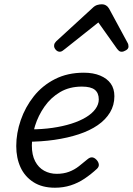

<svg xmlns="http://www.w3.org/2000/svg" viewBox="-20 -859 621 898"><path d="M237 19Q177 19 136.5 -7Q96 -33 76 -76.5Q56 -120 56 -176Q56 -236 77 -297Q98 -358 138 -408.5Q178 -459 237 -489Q296 -519 372 -519Q416 -519 448.5 -505.5Q481 -492 498 -468Q515 -444 515 -409Q515 -367 494.5 -333Q474 -299 437 -273.5Q400 -248 348.5 -231Q297 -214 235 -205Q173 -196 103 -196L122 -254Q177 -254 225.5 -261Q274 -268 313.5 -280.5Q353 -293 382 -310.5Q411 -328 426.5 -349.5Q442 -371 442 -394Q442 -424 423.5 -439Q405 -454 363 -454Q305 -454 261.5 -428.5Q218 -403 188.5 -361Q159 -319 144 -271Q129 -223 129 -178Q129 -134 144.5 -104.5Q160 -75 186.5 -60.5Q213 -46 245 -46Q277 -46 302.5 -55.5Q328 -65 349 -81.5Q370 -98 389 -114Q401 -124 411 -123Q421 -122 430 -113Q440 -103 442 -91.5Q444 -80 434 -70Q406 -44 375.5 -23.5Q345 -3 310.5 8Q276 19 237 19ZM260 -617Q249 -617 241 -626Q233 -635 233 -644Q233 -652 236 -657Q239 -662 243 -666L412 -821Q423 -832 434 -835.5Q445 -839 457 -839Q467 -839 475.5 -834Q484 -829 490 -819L576 -660Q579 -655 580 -650.5Q581 -646 581 -641Q581 -631 569.5 -624Q558 -617 549 -617Q541 -617 536.5 -621Q532 -625 528 -630L440 -754L284 -630Q278 -625 272 -621Q266 -617 260 -617Z"/></svg>

Font: Playwrite RO Light
Style: Regular
Weight: 300
Version: Version 1.002